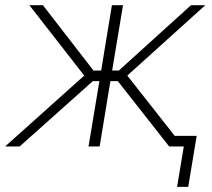

<svg xmlns="http://www.w3.org/2000/svg" viewBox="-35 -566 819 742"><path d="M-15.1 0 290.5 -273.9 78.6 -545.9H130.9L326.2 -293.5H356L397.5 -545.9H440.4L398.4 -293.5H424.3L703.1 -545.9H758.3L457 -273.9L672.4 0H618.7L420.4 -252.4H391.6L350.1 0H307.1L349.1 -252.4H323.7L41 0ZM649.4 156.2 675.3 0H628.4L635.3 -41H725.1L692.4 156.2Z"/></svg>

Font: Inter Extra Light
Style: Italic
Weight: 200
Italic angle: -9.39999°
Designer: Rasmus Andersson
Foundry: rsms
Version: Version 4.000;git-3c8e0fc